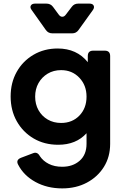

<svg xmlns="http://www.w3.org/2000/svg" viewBox="-20 -825 692 1065"><path d="M325 220Q242 220 177 184.5Q112 149 81 89Q66 62 97 50L163 25Q187 15 201 41Q219 68 250.5 84Q282 100 325 100Q384 100 422 66.5Q460 33 460 -27V-86Q402 -22 303 -22Q226 -22 166.5 -57Q107 -92 73 -152.5Q39 -213 39 -290Q39 -366 72.5 -426Q106 -486 165.5 -521Q225 -556 300 -556Q406 -556 467 -480V-514Q467 -544 497 -544H561Q591 -544 591 -514V-27Q591 45 556.5 100.5Q522 156 462 188Q402 220 325 220ZM319 -143Q381 -143 420.5 -184Q460 -225 460 -289Q460 -352 420 -394Q380 -436 319 -436Q277 -436 244.5 -416.5Q212 -397 193.5 -364Q175 -331 175 -289Q175 -247 193.5 -214Q212 -181 244.5 -162Q277 -143 319 -143ZM271 -640Q247 -640 234 -659L156 -769Q145 -783 151 -794Q157 -805 175 -805H237Q261 -805 274 -787L305 -745Q314 -732 325.5 -732Q337 -732 346 -745L378 -787Q391 -805 414 -805H476Q494 -805 499.5 -794Q505 -783 495 -769L416 -659Q403 -640 380 -640Z"/></svg>

Font: Pitagon Sans Text
Style: Bold
Weight: 700
Designer: Travis Tran
Foundry: Pitagon
Version: Version 1.001; ttfautohint (v1.8.4.7-5d5b);gftools[0.9.26]